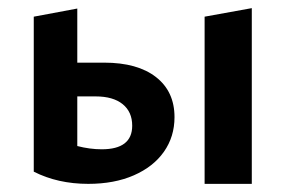

<svg xmlns="http://www.w3.org/2000/svg" viewBox="-20 -452 702 472"><path d="M599 -432V0H483V-411ZM409 -164Q409 -116 383 -79Q357 -42 309 -21Q261 0 197 0Q122 0 63 -30V-411L170 -431V-298H236Q318 -298 363.5 -262.5Q409 -227 409 -164ZM305 -143Q305 -177 281.5 -196Q258 -215 215 -215H170V-93Q201 -85 230 -85Q305 -85 305 -143Z"/></svg>

Font: Ysabeau Infant
Style: Bold
Weight: 700
Designer: Christian Thalmann (Catharsis Fonts)
Version: Version 0.003